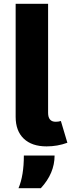

<svg xmlns="http://www.w3.org/2000/svg" viewBox="-20 -759 373 1006"><path d="M224 8Q147 8 104.5 -32.5Q62 -73 62 -147V-739H232V-168Q232 -121 272 -121Q286 -121 299 -125L333 -11Q281 8 224 8ZM77 227Q105 161 105 56H266Q266 149 194 227Z"/></svg>

Font: Cantarell Extra Bold
Style: Regular
Weight: 800
Designer: Dave Crossland, Nikolaus Waxweiler, Florian Fecher, Jacques Le Bailly, Eben Sorkin, Alexei Vanyashin, Alexios Zavras, Em
Version: Version 0.303